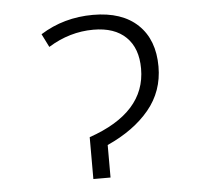

<svg xmlns="http://www.w3.org/2000/svg" viewBox="-44 -588 688 635"><g transform="rotate(-5 300.0 -270.5)"><path d="M241 -139Q430 -204 430 -350Q430 -418 392 -455Q354 -492 284 -492Q205 -492 134 -448L112 -492Q190 -541 287 -541Q383 -541 435.5 -491Q488 -441 488 -352Q488 -270 437.5 -209Q387 -148 298 -108V0H241Z"/></g></svg>

Font: Noto Sans Mono UI Light
Style: Regular
Weight: 300
Monospace: yes
Designer: Monotype Design team
Foundry: Monotype Imaging Inc.
Version: Version 1.000